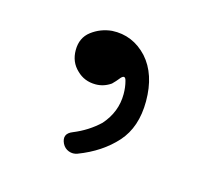

<svg xmlns="http://www.w3.org/2000/svg" viewBox="-50 -146 376 343"><g transform="rotate(15 138.5 25.0)"><path d="M89 127Q81 110 99 103Q126 92 146 73Q169 47 169 14Q169 1 166 -10Q163 -22 154 -10Q151 -6 144 1Q131 10 116 10Q95 10 81 -4Q66 -18 66 -40Q66 -63 82.5 -75.5Q99 -88 120 -90Q158 -92 185 -63Q211 -34 211 16Q211 64 185 93Q159 122 117 138Q109 141 101 138Q93 135 89 127Z"/></g></svg>

Font: Higure Gothic
Style: Regular
Weight: 400
Designer: Yoshimichi Ohira
Foundry: Positype
Version: Version 1.000